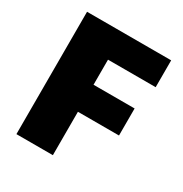

<svg xmlns="http://www.w3.org/2000/svg" viewBox="-161 -811 891 935"><g transform="rotate(30 284.5 -344.0)"><path d="M61 0V-688H534V-537H266V-396H497V-244H266V0Z"/></g></svg>

Font: Saira Thin ExtraBold
Style: Regular
Weight: 800
Version: Version 1.101